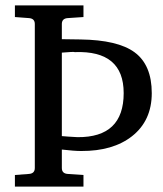

<svg xmlns="http://www.w3.org/2000/svg" viewBox="-20 -691 605 711"><path d="M542 -346.2Q542 -244.1 468.8 -186.5Q398.4 -131.3 280.8 -131.8Q254.9 -131.8 209 -137.2V-68.8Q209 -48.3 231 -46.9L289.1 -43V0H35.2V-43L86.9 -46.9Q108.9 -48.3 108.9 -68.8V-602.1Q108.9 -622.6 86.9 -624L35.2 -627.9V-670.9H289.1V-627.9L231 -624Q209 -622.6 209 -602.1V-545.9L277.8 -544.9Q416 -543 478 -497.6Q542 -450.7 542 -346.2ZM438 -346.2Q438 -504.9 256.8 -498Q253.9 -500 209 -496.1V-187Q228.5 -185.1 267.1 -183.1Q438 -181.6 438 -346.2Z"/></svg>

Font: Ezra SIL SR
Style: Regular
Weight: 400
Designer: Development by SIL's NRSI team. OpenType tables by Ralph Hancock ( hancock@dircon.co.uk ).
Foundry: Development by SIL's NRSI team.
Version: Version 2.51; 2007